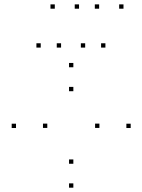

<svg xmlns="http://www.w3.org/2000/svg" viewBox="-20 -848 660 890"><path d="M320 -536.2V-556.2H300V-536.2ZM54.2 -254.6V-274.6H34.2V-254.6ZM320 22V2H300V22ZM585.8 -254.6V-274.6H565.8V-254.6ZM320 -88.9V-108.9H300V-88.9ZM199.2 -255V-275H179.2V-255ZM320 -425.2V-445.2H300V-425.2ZM440.8 -255V-275H420.8V-255ZM263.1 -627.4V-647.4H243.1V-627.4ZM346.4 -807.7V-827.7H326.4V-807.7ZM234 -807.7V-827.7H214V-807.7ZM168.8 -627.4V-647.4H148.8V-627.4ZM468.6 -627.4V-647.4H448.6V-627.4ZM552.4 -807.7V-827.7H532.4V-807.7ZM439.5 -807.7V-827.7H419.5V-807.7ZM374.8 -627.4V-647.4H354.8V-627.4Z"/></svg>

Font: Monaspace Neon Dots Var
Style: Regular
Weight: 400
Designer: Riley Cran and the Lettermatic Team
Version: Version 1.100 (Monaspace Neon Dots)